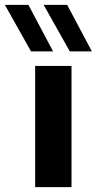

<svg xmlns="http://www.w3.org/2000/svg" viewBox="-91 -772 399 792"><path d="M204 -500V0H54V-500ZM37 -560 -71 -752H26L128 -560ZM197 -560 89 -752H186L288 -560Z"/></svg>

Font: Goli Bold
Style: Regular
Weight: 700
Designer: jaikishan Patel
Foundry: MagicType
Version: Version 1.000